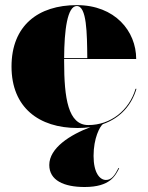

<svg xmlns="http://www.w3.org/2000/svg" viewBox="-20 -490 578 750"><path d="M445.5 167.5 443 166C428.5 194.5 416 213 394 213C370 213 345.5 185.5 345.5 119C345.5 49 370 4.5 381.5 -5C452 -29.5 494.5 -81 513 -143H509.5C484.5 -59 412.5 -1.5 325 -1.5C246 -1.5 230.5 -106 230.5 -250C230.5 -253.5 230.5 -256.5 230.5 -259.5H512C512 -368.5 429 -470 280 -470C129 -470 25 -390 25 -230C25 -70 132 10 283 10C301 10 317.5 9 333.5 6.5C254 36.5 172.5 88 172.5 154.5C172.5 214.5 229.5 240.5 310.5 240.5C411.5 240.5 430.5 195.5 445.5 167.5ZM280 -466.5C319 -466.5 320 -360.5 321 -263H230.5C231 -372 243 -466.5 280 -466.5Z"/></svg>

Font: Bodoni* 48pt Fatface
Style: Regular
Weight: 900
Version: Version 2.3